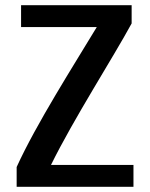

<svg xmlns="http://www.w3.org/2000/svg" viewBox="-20 -714 576 738"><path d="M493 4H44V-72C119 -237 264 -464 352 -610H61V-694H486V-624C415 -493 263 -257 176 -80H493Z"/></svg>

Font: Repo Medium
Style: Regular
Weight: 500
Designer: Stefan Peev
Foundry: Context Ltd
Version: Version 1.502